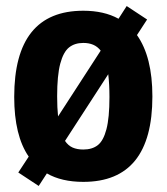

<svg xmlns="http://www.w3.org/2000/svg" viewBox="-20 -591 551 635"><path d="M484 -272Q484 10.5 255.5 10.5Q183.5 10.5 135 -17.5L108 24L40.5 -20.5L75 -73Q27 -142.5 27 -270.5Q27 -555.5 255.5 -555.5Q324 -555.5 372 -529L399 -571L466.5 -526.5L433 -475Q484 -403 484 -272ZM169 -272.5Q169 -234.5 172 -206L313 -423.5Q302.5 -437 288.2 -443Q274 -449 255.5 -449Q227 -449 208.2 -434Q189.5 -419 179.2 -380.2Q169 -341.5 169 -272.5ZM342 -270Q342 -312 338 -345.5L195 -125Q205.5 -109.5 220.2 -103Q235 -96.5 255.5 -96.5Q285 -96.5 303.5 -111Q322 -125.5 332 -163.5Q342 -201.5 342 -270Z"/></svg>

Font: Encode Sans Condensed
Style: Bold
Weight: 700
Width: 3
Designer: Multiple Designers
Foundry: Impallari Type
Version: Version 2.000